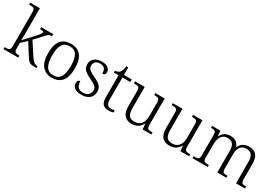

<svg xmlns="http://www.w3.org/2000/svg" viewBox="48 -1736 3904 2721"><g transform="rotate(30 2000.0 -375.0)"><path d="M19 0V-32H33Q62 -32 79.5 -36.5Q97 -41 105 -56.5Q113 -72 113 -105V-655Q113 -705 94.5 -716.5Q76 -728 37 -728H19V-760H177V-374Q177 -352 176 -324Q175 -296 174.5 -271Q174 -246 173 -233L310 -380Q342 -414 358 -434Q374 -454 379.5 -465Q385 -476 385 -484Q385 -497 371 -500.5Q357 -504 327 -504V-536H525V-504Q499 -504 481.5 -495.5Q464 -487 445 -468Q426 -449 398 -417L309 -320L439 -120Q470 -73 495.5 -52.5Q521 -32 554 -32H558V0H544Q509 0 486 -3Q463 -6 446 -16Q429 -26 412.5 -47Q396 -68 374 -103L266 -274L177 -191V-102Q177 -54 195 -43Q213 -32 256 -32H262V0Z M813 10Q712 10 654 -58.5Q596 -127 596 -268Q596 -408 651.5 -476Q707 -544 817 -544Q919 -544 976 -477Q1033 -410 1033 -268Q1033 -127 977 -58.5Q921 10 813 10ZM814 -30Q899 -30 933 -92.5Q967 -155 967 -268Q967 -387 931.5 -445.5Q896 -504 816 -504Q732 -504 696.5 -445Q661 -386 661 -268Q661 -153 697 -91.5Q733 -30 814 -30Z M1300 10Q1221 10 1183.5 -21Q1146 -52 1146 -96Q1146 -127 1160.5 -139.5Q1175 -152 1190 -152Q1190 -98 1214 -63Q1238 -28 1303 -28Q1359 -28 1388.5 -57.5Q1418 -87 1418 -130Q1418 -155 1409 -172.5Q1400 -190 1376 -206.5Q1352 -223 1307 -244Q1252 -271 1218.5 -294Q1185 -317 1170 -344.5Q1155 -372 1155 -412Q1155 -474 1200 -509Q1245 -544 1320 -544Q1390 -544 1423 -514.5Q1456 -485 1456 -449Q1456 -426 1443.5 -412Q1431 -398 1407 -398Q1407 -455 1383 -481Q1359 -507 1312 -507Q1260 -507 1236 -482.5Q1212 -458 1212 -420Q1212 -378 1242.5 -353Q1273 -328 1337 -299Q1389 -275 1419 -252.5Q1449 -230 1461.5 -203Q1474 -176 1474 -140Q1474 -69 1426 -29.5Q1378 10 1300 10Z M1745 10Q1677 10 1647 -24Q1617 -58 1617 -143V-494H1540V-524Q1559 -524 1578 -531Q1597 -538 1611 -551Q1625 -565 1634 -590Q1643 -615 1647 -658H1681V-536H1810V-494H1681V-137Q1681 -80 1700.5 -55Q1720 -30 1758 -30Q1775 -30 1789 -31.5Q1803 -33 1819 -36V-1Q1805 4 1784.5 7Q1764 10 1745 10Z M2121 10Q2040 10 1998.5 -37Q1957 -84 1957 -185V-433Q1957 -481 1938.5 -492.5Q1920 -504 1877 -504H1863V-536H2021V-186Q2021 -118 2045 -77Q2069 -36 2139 -36Q2188 -36 2220.5 -59Q2253 -82 2268.5 -121.5Q2284 -161 2284 -210V-431Q2284 -464 2276 -479.5Q2268 -495 2250.5 -499.5Q2233 -504 2205 -504H2195V-536H2348V-102Q2348 -55 2366.5 -43.5Q2385 -32 2423 -32H2440V0H2297L2289 -86H2284Q2233 10 2121 10Z M2739 10Q2658 10 2616.5 -37Q2575 -84 2575 -185V-433Q2575 -481 2556.5 -492.5Q2538 -504 2495 -504H2481V-536H2639V-186Q2639 -118 2663 -77Q2687 -36 2757 -36Q2806 -36 2838.5 -59Q2871 -82 2886.5 -121.5Q2902 -161 2902 -210V-431Q2902 -464 2894 -479.5Q2886 -495 2868.5 -499.5Q2851 -504 2823 -504H2813V-536H2966V-102Q2966 -55 2984.5 -43.5Q3003 -32 3041 -32H3058V0H2915L2907 -86H2902Q2851 10 2739 10Z M3113 0V-32H3130Q3159 -32 3176 -36.5Q3193 -41 3200 -56.5Q3207 -72 3207 -105V-433Q3207 -481 3190 -492.5Q3173 -504 3135 -504H3125V-536H3260L3268 -450H3273Q3298 -503 3336.5 -523.5Q3375 -544 3424 -544Q3482 -544 3517 -519Q3552 -494 3567 -449H3573Q3619 -544 3730 -544Q3889 -544 3889 -355V-105Q3889 -72 3896.5 -56.5Q3904 -41 3920.5 -36.5Q3937 -32 3966 -32H3972V0H3825V-354Q3825 -423 3799 -460.5Q3773 -498 3711 -498Q3664 -498 3635.5 -476.5Q3607 -455 3594.5 -419Q3582 -383 3582 -340V-105Q3582 -72 3589 -56.5Q3596 -41 3613 -36.5Q3630 -32 3659 -32H3667V0H3518V-354Q3518 -423 3492 -460.5Q3466 -498 3402 -498Q3356 -498 3327 -474Q3298 -450 3284.5 -411Q3271 -372 3271 -326V-102Q3271 -54 3289.5 -43Q3308 -32 3351 -32H3362V0Z"/></g></svg>

Font: Noto Serif Sinhala Light
Style: Regular
Weight: 300
Designer: Jelle Bosma - Monotype Design Team
Foundry: Monotype Imaging Inc.
Version: Version 2.007; ttfautohint (v1.8.4.7-5d5b)